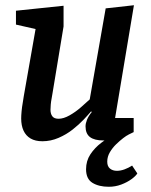

<svg xmlns="http://www.w3.org/2000/svg" viewBox="-20 -531 579 734"><path d="M142 9Q115 9 97 -1.5Q79 -12 70 -31.5Q61 -51 61 -78Q61 -89 62.5 -105.5Q64 -122 67 -138.5Q70 -155 71 -164L116 -420L41 -437V-490L223 -509V-430L181 -176Q180 -168 177.5 -155.5Q175 -143 174 -131Q173 -119 173 -111Q173 -96 180 -86.5Q187 -77 204 -77Q223 -77 246 -90Q269 -103 289.5 -121Q310 -139 323 -151L384 -499L492 -511L420 -80H491V-26Q473 -16 443 -5Q413 6 376 6Q341 6 324 -7Q307 -20 307 -48Q307 -59 312.5 -73Q318 -87 331 -103L328 -105Q318 -93 300 -74Q282 -55 258 -36Q234 -17 204 -4Q174 9 142 9ZM396 183Q358 183 333.5 168Q309 153 309 116Q309 84 325.5 59Q342 34 367 15Q392 -4 418 -16H471Q464 -13 451 -3Q438 7 424 20.5Q410 34 400 51Q390 68 390 87Q390 105 400.5 113.5Q411 122 427 122Q441 122 456 116.5Q471 111 485 102L505 132Q499 142 482.5 154Q466 166 443.5 174.5Q421 183 396 183Z"/></svg>

Font: Faustina SemiBold
Style: Italic
Weight: 600
Italic angle: -8°
Designer: Alfonso Garcia
Foundry: http://www.omnibus-type.com
Version: Version 1.200